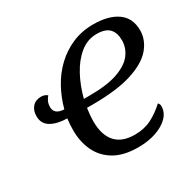

<svg xmlns="http://www.w3.org/2000/svg" viewBox="-157 -904 1118 1093"><g transform="rotate(-30 402.0 -357.5)"><path d="M455 10Q360 10 299.5 -25.5Q239 -61 210 -122Q181 -183 181 -259Q181 -297 186 -335Q121 -336 80.5 -359.5Q40 -383 40 -433Q40 -470 60.5 -493.5Q81 -517 118 -517Q141 -517 158 -503Q147 -491 140 -475.5Q133 -460 133 -439Q133 -391 197 -388Q215 -456 248.5 -517Q282 -578 331 -624.5Q380 -671 442.5 -698Q505 -725 580 -725Q681 -725 738.5 -684Q796 -643 796 -562Q796 -500 751.5 -447Q707 -394 608.5 -362.5Q510 -331 346 -331H313Q310 -311 308 -287Q306 -263 306 -245Q306 -156 348 -109Q390 -62 474 -62Q536 -62 584 -86.5Q632 -111 675 -151Q685 -142 685 -128Q685 -88 655 -57Q625 -26 573 -8Q521 10 455 10ZM361 -384Q478 -384 547.5 -409Q617 -434 647.5 -475Q678 -516 678 -565Q678 -615 652.5 -641.5Q627 -668 570 -668Q510 -668 461.5 -629Q413 -590 378 -525.5Q343 -461 323 -384Z"/></g></svg>

Font: Noto Serif Medium
Style: Italic
Weight: 500
Italic angle: -12°
Designer: Monotype Design Team
Foundry: Monotype Imaging Inc.
Version: Version 2.014; ttfautohint (v1.8.4.7-5d5b)